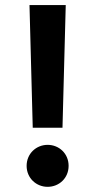

<svg xmlns="http://www.w3.org/2000/svg" viewBox="-20 -723 371 750"><path d="M95.2 -703.1 107.9 -224.1H224.1L236.8 -703.1ZM84 -75.2C84 -27.3 121.6 6.8 166 6.8C210.9 6.8 248 -27.3 248 -75.2C248 -123 210.9 -157.2 166 -157.2C121.6 -157.2 84 -123 84 -75.2Z"/></svg>

Font: Wand UI Pro Bold
Style: Regular
Weight: 700
Designer: Andreas Faust
Version: Version 1.003;FEAKit 1.0